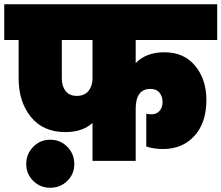

<svg xmlns="http://www.w3.org/2000/svg" viewBox="-31 -760 1046 907"><path d="M332 -307Q368 -307 387 -330.5Q406 -354 406 -390V-571H261V-390Q261 -353 279 -330Q297 -307 332 -307ZM-11 -571V-740H995V-571H610V-462Q659 -513 746 -513Q839 -513 891.5 -448.5Q944 -384 944 -288Q944 -180 887.5 -118Q831 -56 739 -56Q696 -56 660 -68V-223Q672 -220 683 -220Q709 -220 723 -236.5Q737 -253 737 -278Q737 -304 722.5 -322Q708 -340 679 -340Q610 -340 610 -245V0H406V-179Q358 -136 278 -136Q173 -136 115 -207.5Q57 -279 57 -390V-571ZM206 127Q159 127 126 94.5Q93 62 93 15Q93 -33 126 -66.5Q159 -100 206 -100Q254 -100 287 -66.5Q320 -33 320 15Q320 62 287 94.5Q254 127 206 127Z"/></svg>

Font: Poppins Black
Style: Regular
Weight: 900
Designer: Ninad Kale (Devanagari), Jonny Pinhorn (Latin)
Foundry: Indian Type Foundry
Version: Version 3.200;PS 1.000;hotconv 16.6.54;makeotf.lib2.5.65590